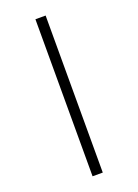

<svg xmlns="http://www.w3.org/2000/svg" viewBox="-183 -834 826 1149"><g transform="rotate(-20 230.5 -260.0)"><path d="M198 240V-760H263V240Z"/></g></svg>

Font: Noto Serif ExtraCondensed ExtraBold
Style: Regular
Weight: 800
Width: 2
Designer: Monotype Design Team
Foundry: Monotype Imaging Inc.
Version: Version 2.013; ttfautohint (v1.8.4.7-5d5b)